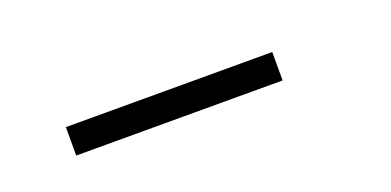

<svg xmlns="http://www.w3.org/2000/svg" viewBox="-18 -784 524 257"><g transform="rotate(-20 244.0 -655.5)"><path d="M360.4 -635.3H66.4V-675.8H360.4Z"/></g></svg>

Font: Heebo ExtraLight
Style: Regular
Weight: 250
Designer: Oded Ezer
Foundry: Ezer Type House
Version: Version 3.100